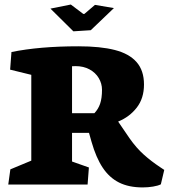

<svg xmlns="http://www.w3.org/2000/svg" viewBox="-20 -818 765 851"><path d="M305.2 -679.2 382.3 -684.1 484.9 -782.2 400.9 -796.4 354 -756.3H349.1L293.9 -797.9L203.6 -779.8ZM374 -75.7 299.3 -102.1V-229H374.5L385.7 -189.5Q405.8 -119.1 435.1 -75Q464.4 -30.8 507.6 -9Q550.8 12.7 612.3 12.7Q636.2 12.7 658.2 9Q680.2 5.4 692.9 -1L708 -64.9L689 -77.6Q649.9 -103.5 616.9 -133.1Q584 -162.6 554.2 -205.1L503.9 -278.8V-279.3Q554.2 -299.8 586.2 -341.1Q618.2 -382.3 618.2 -443.4Q618.2 -505.4 585.4 -542.7Q552.7 -580.1 489 -596.4Q425.3 -612.8 327.1 -612.8Q155.3 -612.8 30.8 -587.4L24.9 -509.3L118.7 -486.3V-106L25.9 -67.4L16.6 0H368.2ZM315.4 -524.9Q350.1 -524.9 376.7 -510.5Q403.3 -496.1 417.7 -471.9Q432.1 -447.8 432.1 -419.9Q432.1 -382.8 423.8 -358.4Q415.5 -334 398.4 -316.4H299.3V-524.4Q304.7 -524.9 315.4 -524.9Z"/></svg>

Font: Neuton ExtraBold
Style: Regular
Weight: 800
Designer: Brian M Zick
Foundry: Brian M Zick
Version: Version 1.560